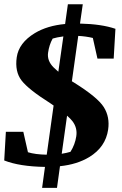

<svg xmlns="http://www.w3.org/2000/svg" viewBox="-23 -783 582 913"><path d="M278.3 -609.9Q246.1 -605.5 227.5 -599.6Q210.9 -570.3 205.6 -532.2Q200.2 -494.1 231.9 -462.4Q241.7 -452.6 254.4 -441.9ZM312 -61Q334 -95.7 339.8 -135.3Q345.7 -175.3 321.3 -207Q312.5 -218.3 295.9 -232.9L270.5 -51.8Q294.4 -55.7 312 -61ZM357.4 -670.9Q460.4 -668.5 525.9 -646L517.6 -504.4H440.4L418.5 -602.5Q385.7 -610.4 349.1 -612.3L318.8 -396.5Q323.7 -393.6 328.6 -390.6Q441.4 -320.3 470.7 -273.4Q500 -226.6 491.2 -166.5Q479 -83.5 401.4 -36.1Q343.3 -1 262.2 7.3L248 110.4H177.2L190.9 10.7Q69.8 8.8 -2.9 -20L4.9 -156.2H87.9L109.9 -59.1Q144.5 -48.3 199.2 -47.4L231.9 -281.2Q223.6 -287.1 214.8 -293Q112.8 -357.4 79.8 -399.9Q46.9 -442.4 56.6 -510.7Q66.4 -579.1 142.6 -625.5Q201.7 -661.1 286.6 -668.9L299.8 -762.7H370.6Z"/></svg>

Font: NoticiaText-BoldItalic
Style: Bold Italic
Weight: 700
Italic angle: -8°
Designer: JM Sole
Foundry: JM Sole
Version: Version 1.003